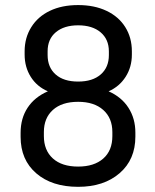

<svg xmlns="http://www.w3.org/2000/svg" viewBox="-20 -720 607 750"><path d="M60.5 -185.5V-201.2Q60.5 -257.8 87.9 -299.3Q115.2 -340.8 167 -363.3Q124 -381.8 100.1 -419.9Q76.2 -458 76.2 -506.8V-519.5Q76.2 -572.3 102.1 -613.8Q127.9 -655.3 174.8 -677.7Q221.7 -700.2 285.2 -700.2Q348.6 -700.2 396 -677.7Q443.4 -655.3 469.2 -614.3Q495.1 -573.2 495.1 -519.5V-506.8Q495.1 -458 470.7 -419.9Q446.3 -381.8 404.3 -363.3Q455.1 -340.8 481.9 -298.8Q508.8 -256.8 508.8 -202.1V-186.5Q508.8 -96.7 447.3 -43.5Q385.7 9.8 285.2 9.8Q182.6 9.8 121.6 -43Q60.5 -95.7 60.5 -185.5ZM418.9 -188.5V-204.1Q418.9 -258.8 383.3 -290.5Q347.7 -322.3 285.2 -322.3Q221.7 -322.3 186.5 -290.5Q151.4 -258.8 151.4 -204.1V-188.5Q151.4 -132.8 186.5 -101.1Q221.7 -69.3 285.2 -69.3Q347.7 -69.3 383.3 -100.6Q418.9 -131.8 418.9 -188.5ZM405.3 -504.9V-519.5Q405.3 -566.4 373 -593.8Q340.8 -621.1 285.2 -621.1Q230.5 -621.1 198.2 -594.2Q166 -567.4 166 -519.5V-504.9Q166 -457 197.3 -429.2Q228.5 -401.4 285.2 -401.4Q341.8 -401.4 373.5 -429.2Q405.3 -457 405.3 -504.9Z"/></svg>

Font: Dinish Expanded
Style: Regular
Weight: 400
Width: 7
Designer: Charles Nix
Foundry: Playbeing
Version: Version 2.005; ttfautohint (v1.8.3)